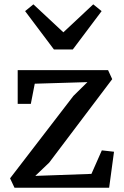

<svg xmlns="http://www.w3.org/2000/svg" viewBox="-20 -886 584 906"><path d="M392.5 -498.5 144 -491 125.5 -396H63.5V-555H490L509.5 -512.5L212 -118.5L146.5 -56L411.5 -65.5L460.5 -176.5L518 -170L495 0H48.5L27.5 -44.5L326.5 -433.5ZM137.5 -865.5 279 -733.5 420 -865.5 459.5 -833.5 323.5 -652.5H234.5L98.5 -833.5Z"/></svg>

Font: Merriweather
Style: Regular
Weight: 400
Designer: Eben Sorkin
Foundry: Eben Sorkin
Version: Version 2.100; ttfautohint (v1.7.19-72a1) -l 8 -r 50 -G 200 